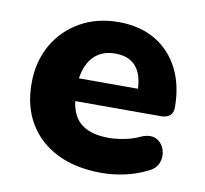

<svg xmlns="http://www.w3.org/2000/svg" viewBox="-63 -571 695 650"><g transform="rotate(10 284.0 -245.5)"><path d="M325 11Q237 11 173 -20.5Q109 -52 74.5 -110Q40 -168 40 -246Q40 -322 73 -379.5Q106 -437 163.5 -469.5Q221 -502 295 -502Q368 -502 421 -471Q474 -440 503 -383.5Q532 -327 532 -250Q532 -213 489 -213H196Q203 -159 236.5 -134.5Q270 -110 329 -110Q352 -110 381.5 -115.5Q411 -121 438 -134Q468 -146 488 -135.5Q508 -125 515.5 -103Q523 -81 515 -58.5Q507 -36 480 -24Q446 -7 406 2Q366 11 325 11ZM195 -291H398Q393 -395 302 -395Q257 -395 229.5 -368Q202 -341 195 -291Z"/></g></svg>

Font: Chiron GoRound TC EB
Style: Regular
Weight: 700
Designer: Ryoko NISHIZUKA 西塚涼子 (kana, bopomofo & ideographs); Paul D. Hunt (Latin, Greek & Cyrillic); Sandoll Communications 산돌커뮤니
Foundry: Adobe
Version: Version 1.000;hotconv 1.1.1;makeotfexe 2.6.0